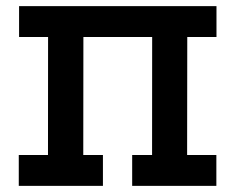

<svg xmlns="http://www.w3.org/2000/svg" viewBox="-20 -609 771 629"><path d="M42.5 -589H689.2V-487.8H593.5L593 -101.2H688.8V0H413V-101.2H478.2L478.5 -487.8H253.2L252.8 -101.2H317.2V0H41.5V-101.2H137.2L137.5 -487.8H42.5Z"/></svg>

Font: Podkova VF Beta
Style: Regular
Weight: 400
Designer: Ilya Yudin
Foundry: Cyreal (www.cyreal.org)
Version: Version 2.100